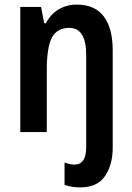

<svg xmlns="http://www.w3.org/2000/svg" viewBox="-20 -573 574 833"><path d="M328 240Q290 240 260 229V132Q283 141 305 141Q328 141 341 122.5Q354 104 354 62V-334Q354 -452 281 -452Q228 -452 205.5 -410.5Q183 -369 183 -268V0H68V-543H158L172 -472H179Q199 -511 234 -532Q269 -553 313 -553Q392 -553 430.5 -501.5Q469 -450 469 -354V68Q469 142 435.5 191Q402 240 328 240Z"/></svg>

Font: Noto Sans Gujarati Condensed SemiBold
Style: Regular
Weight: 600
Width: 3
Designer: Jelle Bosma - Monotype Design Team, Universal Thirst
Foundry: Monotype Imaging Inc.
Version: Version 2.106; ttfautohint (v1.8.4.7-5d5b)